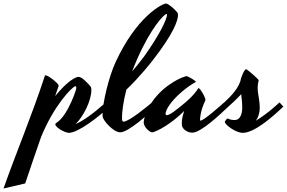

<svg xmlns="http://www.w3.org/2000/svg" viewBox="-231 -729 1639 1097"><path d="M101 -229C103 -235 105 -240 104 -242C95 -259 52 -293 31 -299C26 -299 25 -296 23 -289C-47 -75 -135 134 -211 348L-87 319C-58 231 -26 140 4 53C78 -128 180 -231 198 -236C198 -236 205 -239 205 -227C205 -216 184 -158 159 -111C114 -27 85 -30 85 -19C85 -1 140 30 163 30C214 30 331 -59 395 -120L373 -144C373 -144 276 -52 201 -20C246 -64 291 -154 291 -215C291 -223 290 -232 283 -239C270 -253 238 -290 218 -290C202 -290 155 -267 84 -180Z M475 -34C469 -34 466 -38 466 -58C466 -88 473 -146 491 -217C567 -288 639 -381 639 -381C761 -537 786 -612 786 -643C786 -651 785 -655 780 -660C772 -670 744 -700 719 -709C696 -709 549 -634 429 -373C390 -288 355 -141 355 -76C355 -70 355 -64 356 -60C360 -40 416 27 456 27C502 27 617 -76 660 -120C653 -128 644 -138 638 -144C615 -124 506 -34 475 -34ZM553 -392C633 -574 708 -649 720 -649C723 -649 723 -647 723 -644C723 -621 683 -533 592 -406C592 -406 564 -368 524 -321C533 -344 542 -368 553 -392Z M912 -43C912 -57 914 -96 943 -157C943 -172 919 -216 904 -226C903 -227 902 -225 902 -225C878 -184 825 -141 825 -141C779 -103 740 -71 722 -71C717 -71 715 -74 715 -79C715 -94 731 -130 778 -177C778 -177 829 -229 887 -260C887 -260 889 -261 888 -262C883 -270 851 -289 836 -294C834 -295 833 -294 832 -294C763 -274 698 -215 698 -215C599 -125 590 -37 590 -30C590 -2 625 27 638 27C640 27 642 27 645 26C700 8 778 -50 821 -95C805 -45 808 -28 808 -17C808 10 843 29 867 29C918 29 1027 -76 1074 -120C1067 -128 1057 -139 1051 -145C1028 -124 933 -40 915 -40C913 -40 912 -41 912 -43Z M1041 -135 1064 -111C1088 -132 1124 -165 1147 -191C1150 -167 1153 -141 1153 -114C1153 -76 1140 -43 1110 -43C1083 -43 1073 -52 1069 -52C1065 -52 1053 -35 1053 -32C1059 -12 1118 30 1156 30C1222 30 1324 -59 1388 -120L1366 -144C1366 -144 1297 -78 1230 -39C1247 -60 1253 -90 1253 -111C1253 -180 1231 -210 1247 -270C1247 -276 1191 -325 1176 -334C1166 -334 1147 -293 1142 -264C1122 -207 1071 -164 1041 -135Z"/></svg>

Font: Yesteryear
Style: Regular
Weight: 400
Designer: Astigmatic (AOETI)
Foundry: Astigmatic (AOETI)
Version: Version 1.000